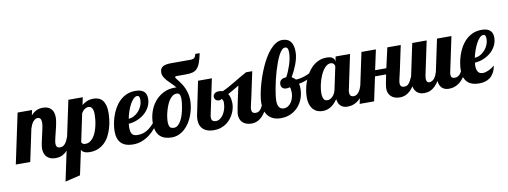

<svg xmlns="http://www.w3.org/2000/svg" viewBox="-112 -1200 4997 1887"><g transform="rotate(-10 2386.0 -257.0)"><path d="M546.9 -179.2Q525.9 -117.7 501.7 -81.1Q477.5 -44.4 452.9 -25.1Q428.2 -5.9 404.5 0Q380.9 5.9 360.8 5.9Q327.6 5.9 305.2 -3.7Q282.7 -13.2 269 -29.1Q255.4 -44.9 249.3 -65.2Q243.2 -85.4 243.2 -106.9Q243.2 -132.3 250.2 -166.3Q257.3 -200.2 265.6 -235.8Q273.9 -271.5 281 -304.7Q288.1 -337.9 288.1 -361.8Q288.1 -413.1 252 -413.1Q238.3 -413.1 226.6 -405.8Q214.8 -398.4 205.1 -386Q195.3 -373.5 187.5 -356.7Q179.7 -339.8 173.8 -320.8L106 0H-38.1L67.9 -500H211.9L201.2 -448.2Q217.3 -466.3 233.2 -477.3Q249 -488.3 264.2 -494.1Q279.3 -500 292.7 -502Q306.2 -503.9 317.9 -503.9Q341.8 -503.9 362.3 -497.6Q382.8 -491.2 397.7 -477.5Q412.6 -463.9 420.9 -442.4Q429.2 -420.9 429.2 -391.1Q429.2 -371.1 425.5 -347.9Q421.9 -324.7 416.5 -300.5Q411.1 -276.4 405 -252.4Q398.9 -228.5 393.6 -206.5Q388.2 -184.6 384.5 -165.8Q380.9 -147 380.9 -132.8Q380.9 -114.3 389.4 -102.5Q397.9 -90.8 420.9 -90.8Q437 -90.8 449.2 -97.2Q461.4 -103.5 471.2 -115.2Q481 -127 489 -143.3Q497.1 -159.7 504.9 -179.2Z M414.1 250 581.1 -537.1H725.1L709 -461.9Q731 -480.5 759.3 -492.7Q787.6 -504.9 825.7 -504.9Q851.1 -504.9 873.5 -496.8Q896 -488.8 912.4 -470.5Q928.7 -452.1 938.2 -421.9Q947.8 -391.6 947.8 -347.2Q947.8 -313.5 943.1 -274.2Q938.5 -234.9 927.2 -195.6Q916 -156.2 897.7 -119.9Q879.4 -83.5 852.1 -55.7Q824.7 -27.8 787.4 -11Q750 5.9 701.7 5.9Q682.6 5.9 668.5 2.9Q654.3 0 644.3 -4.9Q634.3 -9.8 627.7 -16.4Q621.1 -22.9 616.7 -29.8L564.9 213.9ZM632.8 -104Q635.7 -95.7 644.8 -88.4Q653.8 -81.1 670.9 -81.1Q697.3 -81.1 717.8 -94.5Q738.3 -107.9 753.9 -130.1Q769.5 -152.3 780.3 -180.7Q791 -209 797.9 -238.8Q804.7 -268.6 807.9 -297.6Q811 -326.7 811 -350.1Q811 -378.9 805.7 -395.5Q800.3 -412.1 792.7 -420.4Q785.2 -428.7 776.4 -430.9Q767.6 -433.1 760.7 -433.1Q743.7 -433.1 724.9 -420.7Q706.1 -408.2 691.9 -383.8Z M1405.8 -179.2Q1384.8 -144 1357.7 -110.8Q1330.6 -77.6 1296.6 -51.8Q1262.7 -25.9 1221.4 -10Q1180.2 5.9 1130.9 5.9Q1095.2 5.9 1066.4 -3.2Q1037.6 -12.2 1017.1 -31.2Q996.6 -50.3 985.6 -80.3Q974.6 -110.4 974.6 -152.8Q974.6 -181.6 980.5 -219.2Q986.3 -256.8 999 -296.4Q1011.7 -335.9 1032.7 -374Q1053.7 -412.1 1083.5 -442.1Q1113.3 -472.2 1153.3 -490.5Q1193.4 -508.8 1244.6 -508.8Q1278.3 -508.8 1299.6 -500.7Q1320.8 -492.7 1333.3 -479.5Q1345.7 -466.3 1350.3 -449Q1355 -431.6 1355 -413.1Q1355 -369.6 1335.9 -332.3Q1316.9 -294.9 1284.9 -267.1Q1252.9 -239.3 1211.4 -222.2Q1169.9 -205.1 1125 -202.1Q1124 -190.9 1123.3 -180.9Q1122.6 -170.9 1122.6 -162.1Q1122.6 -136.7 1127.2 -120.4Q1131.8 -104 1140.9 -94.7Q1149.9 -85.4 1163.3 -81.8Q1176.8 -78.1 1194.8 -78.1Q1224.6 -78.1 1248.8 -85.9Q1272.9 -93.8 1293.9 -107.4Q1314.9 -121.1 1333.7 -139.6Q1352.5 -158.2 1371.6 -179.2ZM1132.8 -250Q1161.1 -252 1187.5 -266.1Q1213.9 -280.3 1233.9 -303Q1253.9 -325.7 1265.9 -354.7Q1277.8 -383.8 1277.8 -415Q1277.8 -433.6 1272.5 -444.8Q1267.1 -456.1 1252.9 -456.1Q1233.9 -456.1 1215.6 -437.7Q1197.3 -419.4 1181.2 -390.1Q1165 -360.8 1152.6 -324Q1140.1 -287.1 1132.8 -250Z M1666.5 -582Q1661.1 -582 1657.5 -580.1Q1653.8 -578.1 1653.8 -569.8Q1653.8 -565.9 1661.6 -556.2Q1669.4 -546.4 1681.2 -531.2Q1692.9 -516.1 1706.8 -495.6Q1720.7 -475.1 1732.4 -449.5Q1744.1 -423.8 1752 -392.6Q1759.8 -361.3 1759.8 -325.2Q1759.8 -288.6 1752.4 -250Q1745.1 -211.4 1731.2 -174.8Q1717.3 -138.2 1696.5 -105.7Q1675.8 -73.2 1648.9 -48.8Q1622.1 -24.4 1589.4 -10.3Q1556.6 3.9 1518.6 3.9Q1481 3.9 1451.2 -6.1Q1421.4 -16.1 1400.9 -36.6Q1380.4 -57.1 1369.4 -89.1Q1358.4 -121.1 1358.4 -165Q1358.4 -221.7 1376.2 -276.9Q1394 -332 1429 -375.7Q1463.9 -419.4 1514.6 -446.3Q1565.4 -473.1 1631.3 -473.1Q1636.7 -473.1 1640.6 -472.7Q1644.5 -472.2 1648.4 -472.2Q1628.4 -496.1 1606.9 -516.6Q1585.4 -537.1 1567.6 -556.9Q1549.8 -576.7 1538.1 -597.2Q1526.4 -617.7 1526.4 -642.1Q1526.4 -680.2 1552.2 -698Q1578.1 -715.8 1634.8 -715.8H1786.6Q1814 -715.8 1831.3 -715.8Q1848.6 -715.8 1859.6 -720Q1870.6 -724.1 1876.7 -734.1Q1882.8 -744.1 1887.7 -764.2H1931.6Q1919.4 -706.5 1906.2 -670.9Q1893.1 -635.3 1874 -615.5Q1855 -595.7 1828.4 -588.9Q1801.8 -582 1762.7 -582ZM1556.6 -85.9Q1579.1 -85.9 1596.9 -101.8Q1614.7 -117.7 1628.2 -142.6Q1641.6 -167.5 1650.9 -197.8Q1660.2 -228 1665.8 -256.8Q1671.4 -285.6 1674.1 -309.8Q1676.8 -334 1676.8 -346.2Q1676.8 -365.7 1674.3 -378.7Q1671.9 -391.6 1667 -398.9Q1662.1 -406.2 1655 -409.2Q1647.9 -412.1 1638.7 -412.1Q1614.7 -412.1 1595.5 -397Q1576.2 -381.8 1561.3 -358.2Q1546.4 -334.5 1535.6 -305.4Q1524.9 -276.4 1517.8 -248.5Q1510.7 -220.7 1507.6 -196.8Q1504.4 -172.9 1504.4 -160.2Q1504.4 -138.2 1507.3 -123.8Q1510.3 -109.4 1516.6 -100.8Q1522.9 -92.3 1532.7 -89.1Q1542.5 -85.9 1556.6 -85.9Z M2498.5 -179.2Q2435.5 5.9 2314 5.9Q2283.2 5.9 2261 -3.2Q2238.8 -12.2 2224.1 -27.1Q2209.5 -42 2202.6 -61.8Q2195.8 -81.5 2195.8 -103Q2195.8 -106.4 2196.3 -112.3Q2196.8 -118.2 2198.5 -129.6Q2200.2 -141.1 2203.6 -160.4Q2207 -179.7 2213.1 -209.7Q2219.2 -239.7 2228.5 -282.7Q2237.8 -325.7 2251 -384.8Q2223.6 -367.7 2195.8 -351.6Q2168 -335.4 2138.7 -319.8Q2162.6 -282.7 2162.6 -220.2Q2162.6 -199.2 2157 -174.3Q2151.4 -149.4 2139.4 -124.3Q2127.4 -99.1 2109.4 -75.7Q2091.3 -52.2 2066.7 -34.2Q2042 -16.1 2010 -5.1Q1978 5.9 1939 5.9Q1870.1 5.9 1833 -27.8Q1795.9 -61.5 1795.9 -122.1Q1795.9 -136.2 1797.4 -150.6Q1798.8 -165 1802.7 -179.2L1868.7 -500H2006.8L1932.6 -147.9Q1930.2 -142.1 1929.9 -133.8Q1929.7 -125.5 1929.7 -120.1Q1929.7 -79.1 1974.6 -79.1Q1995.1 -79.1 2014.4 -92Q2033.7 -105 2048.6 -127.4Q2063.5 -149.9 2072.5 -180.2Q2081.5 -210.4 2081.5 -245.1Q2081.5 -257.8 2077.9 -267.1Q2074.2 -276.4 2066.9 -283.2Q2061.5 -279.3 2053.7 -276.6Q2045.9 -273.9 2037.6 -273.9Q2030.3 -273.9 2022.5 -276.4Q2014.6 -278.8 2008.3 -283.9Q2002 -289.1 1997.8 -297.1Q1993.7 -305.2 1993.7 -316.9Q1993.7 -328.6 1998.5 -337.2Q2003.4 -345.7 2011.5 -351.6Q2019.5 -357.4 2029.5 -360.1Q2039.6 -362.8 2049.8 -362.8Q2072.3 -362.8 2090.8 -356.9Q2127.9 -373.5 2159.2 -390.9Q2190.4 -408.2 2220.5 -426.3Q2250.5 -444.3 2281 -462.6Q2311.5 -481 2347.7 -500H2409.7L2356.9 -252Q2345.7 -203.6 2339.1 -174.6Q2332.5 -145.5 2332.5 -132.8Q2332.5 -90.8 2372.6 -90.8Q2387.7 -90.8 2398.9 -95.9Q2410.2 -101.1 2419.7 -112.1Q2429.2 -123 2437.7 -139.6Q2446.3 -156.2 2456.5 -179.2Z M3010.7 -379.9Q2983.4 -350.6 2939.2 -329.3Q2895 -308.1 2841.3 -298.8Q2844.7 -287.6 2845.7 -275.4Q2846.7 -263.2 2846.7 -249Q2846.7 -199.7 2830.6 -154.1Q2814.5 -108.4 2783.7 -73.2Q2752.9 -38.1 2708.7 -17.1Q2664.6 3.9 2608.4 3.9Q2565.4 3.9 2534.2 -9.5Q2502.9 -22.9 2482.4 -46.9Q2461.9 -70.8 2452.1 -103.8Q2442.4 -136.7 2442.4 -175.8Q2442.4 -202.6 2448.5 -241.7Q2454.6 -280.8 2465.8 -326.4Q2477.1 -372.1 2493.7 -421.1Q2510.3 -470.2 2530.8 -517.3Q2551.3 -564.5 2576.2 -606.9Q2601.1 -649.4 2629.2 -681.4Q2657.2 -713.4 2688.2 -732.2Q2719.2 -751 2752.4 -751Q2777.3 -751 2797.9 -743.4Q2818.4 -735.8 2832.5 -719.5Q2846.7 -703.1 2854.5 -677Q2862.3 -650.9 2862.3 -613.8Q2862.3 -582 2854.5 -549.3Q2846.7 -516.6 2834.5 -485.4Q2822.3 -454.1 2808.1 -425.5Q2793.9 -397 2780.8 -374Q2792 -368.7 2801 -361.3Q2810.1 -354 2818.4 -344.2Q2841.8 -344.2 2867.2 -349.9Q2892.6 -355.5 2917 -364.5Q2941.4 -373.5 2963.4 -384.8Q2985.4 -396 3001.5 -407.2ZM2746.6 -280.8Q2738.3 -277.8 2731.4 -276.4Q2724.6 -274.9 2710.4 -274.9Q2687 -274.9 2672.9 -287.8Q2658.7 -300.8 2658.7 -324.2Q2658.7 -340.3 2664.1 -351.3Q2669.4 -362.3 2678.7 -369.1Q2688 -376 2700.7 -379.4Q2713.4 -382.8 2728.5 -383.8Q2741.7 -407.7 2754.2 -437Q2766.6 -466.3 2776.6 -497.3Q2786.6 -528.3 2792.5 -559.3Q2798.3 -590.3 2798.3 -618.2Q2798.3 -648.9 2790.5 -660.9Q2782.7 -672.9 2765.6 -672.9Q2749.5 -672.9 2733.4 -655.8Q2717.3 -638.7 2702.1 -609.6Q2687 -580.6 2672.9 -542.5Q2658.7 -504.4 2646.2 -462.6Q2633.8 -420.9 2623.8 -377.7Q2613.8 -334.5 2606.4 -295.7Q2599.1 -256.8 2595.2 -224.9Q2591.3 -192.9 2591.3 -172.9Q2591.3 -153.3 2594.7 -137.5Q2598.1 -121.6 2605.5 -110.1Q2612.8 -98.6 2624.3 -92.3Q2635.7 -85.9 2652.3 -85.9Q2676.8 -85.9 2696 -98.6Q2715.3 -111.3 2728.5 -131.6Q2741.7 -151.9 2748.5 -176.8Q2755.4 -201.7 2755.4 -226.1Q2755.4 -263.2 2746.6 -280.8Z M3473.6 -179.2Q3459.5 -138.7 3442.9 -108.9Q3426.3 -79.1 3408.4 -58.6Q3390.6 -38.1 3372.1 -25.4Q3353.5 -12.7 3335.9 -5.9Q3318.4 1 3302.2 3.4Q3286.1 5.9 3272.9 5.9Q3230.5 5.9 3205.3 -17.3Q3180.2 -40.5 3174.8 -85.9Q3162.6 -68.8 3147.9 -52.5Q3133.3 -36.1 3115.2 -23.2Q3097.2 -10.3 3075 -2.2Q3052.7 5.9 3025.9 5.9Q3000 5.9 2976.1 -2.4Q2952.1 -10.7 2933.6 -29.8Q2915 -48.8 2903.8 -79.6Q2892.6 -110.4 2892.6 -154.8Q2892.6 -189 2899.4 -228Q2906.2 -267.1 2920.4 -306.2Q2934.6 -345.2 2955.8 -381.1Q2977.1 -417 3005.6 -444.6Q3034.2 -472.2 3070.3 -488.5Q3106.4 -504.9 3149.9 -504.9Q3192.4 -504.9 3211.7 -490.2Q3231 -475.6 3231 -454.1V-446.8L3241.7 -500H3385.7L3314 -160.2Q3311.5 -151.9 3310.5 -143.8Q3309.6 -135.7 3309.6 -127.9Q3309.6 -85 3350.6 -85Q3365.2 -85 3377.7 -92.5Q3390.1 -100.1 3400.4 -112.8Q3410.6 -125.5 3418.5 -142.8Q3426.3 -160.2 3431.6 -179.2ZM3221.7 -404.8Q3221.7 -409.2 3219.7 -415.8Q3217.8 -422.4 3213.1 -428.5Q3208.5 -434.6 3200.7 -438.7Q3192.9 -442.9 3180.7 -442.9Q3159.7 -442.9 3140.9 -429.2Q3122.1 -415.5 3106.4 -392.8Q3090.8 -370.1 3078.6 -341.3Q3066.4 -312.5 3057.9 -282Q3049.3 -251.5 3044.9 -221.9Q3040.5 -192.4 3040.5 -168.9Q3040.5 -140.1 3045.9 -124.5Q3051.3 -108.9 3058.8 -101.3Q3066.4 -93.8 3075.2 -92.3Q3084 -90.8 3090.8 -90.8Q3102.1 -90.8 3114.5 -96.4Q3127 -102.1 3138.4 -113Q3149.9 -124 3159.4 -140.6Q3168.9 -157.2 3173.8 -179.2Z M3980.5 -179.2Q3917.5 5.9 3794.4 5.9Q3764.2 5.9 3741.9 -2.9Q3719.7 -11.7 3705.3 -26.4Q3690.9 -41 3683.8 -60.3Q3676.8 -79.6 3676.8 -100.1Q3676.8 -120.6 3683.3 -156.5Q3689.9 -192.4 3699.7 -240.2H3588.9L3537.6 0H3393.6L3499.5 -500H3643.6L3600.6 -299.8H3712.4L3757.8 -500H3891.6L3838.9 -252Q3827.6 -203.6 3821 -174.6Q3814.5 -145.5 3814.5 -132.8Q3814.5 -90.8 3854.5 -90.8Q3869.6 -90.8 3880.9 -95.9Q3892.1 -101.1 3901.6 -112.1Q3911.1 -123 3919.7 -139.6Q3928.2 -156.2 3938.5 -179.2Z M4485.4 -179.2Q4471.2 -138.7 4454.6 -108.9Q4438 -79.1 4420.2 -58.6Q4402.3 -38.1 4383.8 -25.4Q4365.2 -12.7 4347.7 -5.9Q4330.1 1 4314 3.4Q4297.9 5.9 4284.7 5.9Q4241.7 5.9 4216.3 -17.8Q4190.9 -41.5 4185.5 -88.9Q4166.5 -58.1 4147 -39.6Q4127.4 -21 4108.4 -10.7Q4089.4 -0.5 4071.3 2.7Q4053.2 5.9 4037.6 5.9Q4015.1 5.9 3995.6 -1Q3976.1 -7.8 3961.7 -22.5Q3947.3 -37.1 3939 -59.6Q3930.7 -82 3930.7 -113.8Q3930.7 -127.4 3932.6 -143.8Q3934.6 -160.2 3938.5 -179.2L4006.3 -500H4150.4L4078.6 -160.2Q4075.7 -144.5 4075.7 -131.8Q4075.7 -114.7 4082 -102.8Q4088.4 -90.8 4105.5 -90.8Q4120.1 -90.8 4132.3 -97.4Q4144.5 -104 4154.5 -115.7Q4164.6 -127.4 4172.1 -143.8Q4179.7 -160.2 4185.5 -179.2L4253.4 -500H4397.5L4325.7 -160.2Q4323.2 -151.9 4322.3 -143.8Q4321.3 -135.7 4321.3 -127.9Q4321.3 -106.9 4331.3 -98.9Q4341.3 -90.8 4362.3 -90.8Q4377 -90.8 4389.4 -97.4Q4401.9 -104 4412.1 -115.7Q4422.4 -127.4 4430.2 -143.8Q4438 -160.2 4443.4 -179.2Z M4757.3 -142.1Q4749.5 -98.6 4732.9 -70.3Q4716.3 -42 4693.4 -24.9Q4670.4 -7.8 4642.6 -1Q4614.7 5.9 4584.5 5.9Q4549.3 5.9 4520.8 -3.2Q4492.2 -12.2 4471.9 -31.2Q4451.7 -50.3 4440.4 -80.3Q4429.2 -110.4 4429.2 -152.8Q4429.2 -181.6 4435.1 -219.2Q4440.9 -256.8 4453.6 -296.4Q4466.3 -335.9 4487.3 -374Q4508.3 -412.1 4538.1 -442.1Q4567.9 -472.2 4607.9 -490.5Q4647.9 -508.8 4699.2 -508.8Q4732.9 -508.8 4754.2 -500.7Q4775.4 -492.7 4787.8 -479.5Q4800.3 -466.3 4804.9 -449Q4809.6 -431.6 4809.6 -413.1Q4809.6 -369.6 4790.5 -332.3Q4771.5 -294.9 4739.5 -267.1Q4707.5 -239.3 4666 -222.2Q4624.5 -205.1 4579.6 -202.1Q4578.6 -193.8 4577.9 -186.3Q4577.1 -178.7 4577.1 -171.9Q4577.1 -147.9 4582 -131.8Q4586.9 -115.7 4595.2 -106.2Q4603.5 -96.7 4614.7 -92.8Q4626 -88.9 4639.2 -88.9Q4653.8 -88.9 4669.7 -93.3Q4685.5 -97.7 4700.9 -105Q4716.3 -112.3 4731 -121.8Q4745.6 -131.3 4757.3 -142.1ZM4586.4 -250Q4615.2 -251 4641.6 -265.4Q4668 -279.8 4688.2 -302.5Q4708.5 -325.2 4720.5 -354.5Q4732.4 -383.8 4732.4 -415Q4732.4 -433.6 4727.1 -444.8Q4721.7 -456.1 4707.5 -456.1Q4688.5 -456.1 4670.2 -437.3Q4651.9 -418.5 4636 -388.7Q4620.1 -358.9 4607.2 -322.3Q4594.2 -285.6 4586.4 -250Z"/></g></svg>

Font: Lobster
Style: Regular
Weight: 400
Designer: Pablo Impallari
Foundry: Pablo Impallari
Version: Version 1.007; ttfautohint (v1.1) -l 8 -r 50 -G 50 -x 14 -D 